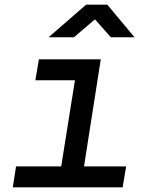

<svg xmlns="http://www.w3.org/2000/svg" viewBox="-20 -805 640 825"><path d="M189 -645H298L388 -722L456 -645H558L441 -785H350ZM35 0H507L522 -90H341L413 -550H147L132 -460H302L243 -90H49Z"/></svg>

Font: JetBrains Mono Medium
Style: Italic
Weight: 436
Italic angle: -9°
Monospace: yes
Designer: Philipp Nurullin, Konstantin Bulenkov
Foundry: JetBrains
Version: Version 2.305